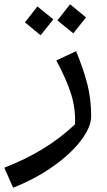

<svg xmlns="http://www.w3.org/2000/svg" viewBox="-80 -612 499 893"><path d="M-60 168Q137 92 269 -34Q272 -105 251.5 -172Q231 -239 182 -331L274 -374Q310 -286 327 -217.5Q344 -149 344 -72Q344 -21 296.5 41.5Q249 104 166 162.5Q83 221 -19 261ZM187 -517 246 -592 320 -531 261 -457ZM36 -508 94 -582 168 -522 109 -448Z"/></svg>

Font: FiraGO
Style: Italic
Weight: 400
Italic angle: -8°
Designer: bBox Type GmbH
Foundry: bBox Type GmbH
Version: Version 1.001